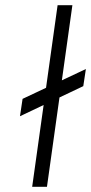

<svg xmlns="http://www.w3.org/2000/svg" viewBox="-20 -720 351 740"><path d="M57 -272 301 -388 311 -454 67 -339ZM104 0H161L259 -700H202Z"/></svg>

Font: Unageo
Style: Light-Italic
Weight: 300
Designer: Richard Sepsi
Foundry: Richard Sepsi
Version: Version 2.000